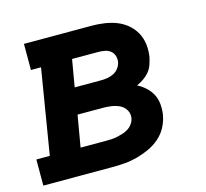

<svg xmlns="http://www.w3.org/2000/svg" viewBox="-87 -624 770 717"><g transform="rotate(-15 298.0 -265.0)"><path d="M-4 0V-101H48L102 -429H63V-530H324Q349 -530 373.5 -526.5Q398 -523 420 -514.5Q442 -506 460 -491Q478 -476 489.5 -455.5Q501 -435 504 -410.5Q507 -386 503 -361Q500 -347 495 -332.5Q490 -318 480.5 -306.5Q471 -295 458 -286Q445 -277 431 -271Q448 -262 462.5 -249Q477 -236 486 -219Q495 -202 497 -181.5Q499 -161 496 -141Q492 -117 480.5 -94.5Q469 -72 449.5 -55Q430 -38 407 -27.5Q384 -17 360 -10.5Q336 -4 312 -2Q288 0 264 0ZM204 -324H305Q318 -324 330.5 -326Q343 -328 355 -334Q367 -340 375 -351Q383 -362 385 -374Q387 -387 383 -398.5Q379 -410 370 -417Q361 -424 349 -426.5Q337 -429 324 -429H222ZM167 -101H264Q276 -101 287 -101.5Q298 -102 309 -104.5Q320 -107 331.5 -110.5Q343 -114 353 -120.5Q363 -127 370 -137Q377 -147 379 -158Q382 -175 373.5 -189.5Q365 -204 350.5 -211Q336 -218 319.5 -220.5Q303 -223 286 -223H188Z"/></g></svg>

Font: Iosevka Curly Slab ExObl
Style: Bold
Weight: 700
Width: 7
Italic angle: -9°
Monospace: yes
Designer: Belleve Invis
Foundry: Belleve Invis
Version: Version 11.0.0; ttfautohint (v1.8.3)